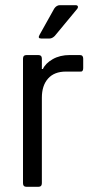

<svg xmlns="http://www.w3.org/2000/svg" viewBox="-20 -723 363 743"><path d="M212 -703H272Q279 -703 281 -699Q283 -695 279 -689L192 -584Q182 -574 172 -574H139Q125 -574 133 -588L190 -690Q199 -703 212 -703ZM128 0H83Q69 0 69 -14V-496Q69 -510 83 -510H128Q142 -510 142 -496V-456H146Q156 -478 184 -494Q212 -510 250 -510H289Q302 -510 302 -496V-459Q302 -452 299 -448.5Q296 -445 289 -446H235Q190 -446 166 -419Q142 -392 142 -345V-14Q142 0 128 0Z"/></svg>

Font: Rajdhani Medium
Style: Regular
Weight: 500
Designer: Satya Rajpurohit, Jyotish Sonowal
Foundry: Indian Type Foundry
Version: Version 1.201 February 1, 2022